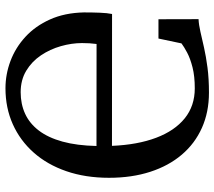

<svg xmlns="http://www.w3.org/2000/svg" viewBox="-62 -730 802 719"><g transform="rotate(90 339.5 -370.0)"><path d="M310.1 11Q257.6 11 207.7 -7.8Q157.7 -26.6 117.3 -63.8Q76.9 -101 52.3 -155.8Q27.6 -210.6 26 -282.7Q26 -314.3 27.1 -342.4Q28.2 -370.5 31.9 -388.1L525.7 -387.8Q521.7 -483.4 495.5 -553Q469.3 -622.6 422.6 -660.3Q376 -697.9 310.4 -697.9Q264.9 -697.9 231.8 -689.5Q198.8 -681.1 176.7 -669.4Q154.7 -657.7 142 -648.1L123.8 -561.9H51.6L51.2 -712Q72.2 -713 98.2 -719Q124.3 -725 157.4 -732.5Q190.6 -740 232.4 -745.5Q274.2 -751 326.4 -751Q399.2 -751 458.1 -724.7Q517 -698.4 558.7 -649.3Q600.5 -600.2 622.9 -531.1Q645.3 -461.9 645.3 -376.6Q645.3 -288.6 620.6 -217Q596 -145.5 550.9 -94.7Q505.8 -43.8 444.6 -16.4Q383.4 11 310.1 11ZM324.8 -45.9Q369.2 -45.9 405.6 -62.6Q442 -79.3 468.5 -114.1Q495 -148.9 509.8 -202.6Q524.6 -256.3 526.2 -329.8L144.2 -330.1Q142.5 -316.6 141.6 -303.6Q140.8 -290.5 140.8 -275.7Q140.8 -237 152.3 -196.5Q163.8 -156 186.7 -121.9Q209.7 -87.7 244.3 -66.8Q278.9 -45.9 324.8 -45.9Z"/></g></svg>

Font: Merriweather Light
Style: Regular
Weight: 300
Designer: Eben Sorkin
Foundry: Eben Sorkin
Version: Version 2.100